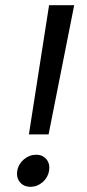

<svg xmlns="http://www.w3.org/2000/svg" viewBox="-20 -717 338 743"><path d="M91.8 -196.8 169.9 -696.8H267.1L168 -196.8ZM98.1 5.9Q71.8 5.9 57.1 -12Q42.5 -29.8 46.9 -56.2Q51.3 -82.5 72.5 -100.3Q93.8 -118.2 120.1 -118.2Q145.5 -118.2 159.9 -100.3Q174.3 -82.5 169.9 -56.2Q165.5 -29.8 144.8 -12Q124 5.9 98.1 5.9Z"/></svg>

Font: SVN-Poppins
Style: Italic
Weight: 400
Italic angle: -10°
Designer: Ninad Kale (Devanagari), Jonny Pinhorn (Latin)
Foundry: Indian Type Foundry
Version: Version 3.002 2017